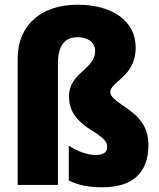

<svg xmlns="http://www.w3.org/2000/svg" viewBox="-20 -785 675 815"><path d="M556 -583C556 -699 453 -765 309 -765C156 -765 55 -679 55 -537V0H226V-517C226 -589 253 -627 309 -627C359 -627 384 -600 384 -569C384 -490 273 -477 273 -377C273 -330 288 -284 362 -236C425 -197 435 -183 435 -159C435 -139 418 -127 386 -127C352 -127 306 -143 272 -167V-19C315 3 361 10 416 10C541 10 610 -51 610 -168C610 -244 575 -287 515 -328C469 -359 448 -376 448 -394C448 -439 556 -459 556 -583Z"/></svg>

Font: Noto Sans Arabic UI Cn Bk
Style: Regular
Weight: 900
Width: 3
Designer: Monotype Design Team, Nadine Chahine and Nizar Qandah
Foundry: Monotype Imaging Inc.
Version: Version 2.010